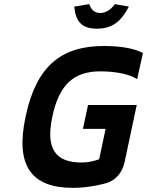

<svg xmlns="http://www.w3.org/2000/svg" viewBox="-20 -902 713 931"><path d="M645 -518 673 -645C637 -665 571 -679 484 -679C273 -679 155 -578 104 -336C53 -98 132 9 334 9C410 9 485 -10 502 -16C544 -32 573 -66 584 -115L643 -393H407L382 -277H492L461 -130C439 -122 411 -114 376 -114C250 -114 200 -179 234 -337C267 -494 340 -556 466 -556C545 -556 612 -541 645 -518ZM340 -870 413 -882C421 -855 439 -839 466 -839C494 -839 517 -855 537 -882L605 -870C567 -796 522 -763 450 -763C378 -763 347 -796 340 -870Z"/></svg>

Font: LT Wave Mono Bold
Style: Italic
Weight: 700
Designer: Daniel Lyons
Version: Version 2.5 (Glyphs App)